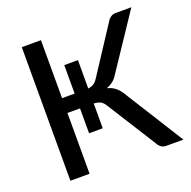

<svg xmlns="http://www.w3.org/2000/svg" viewBox="-127 -843 964 969"><g transform="rotate(-20 355.0 -359.0)"><path d="M333.5 -406.5Q349.5 -408.5 362 -415.8Q374.5 -423 385.5 -440L548 -688.5Q555.5 -701.5 567 -709.5Q578.5 -717.5 593.5 -717.5H678L482 -424Q470.5 -405.5 455.5 -394Q440.5 -382.5 422 -376Q449.5 -369 468 -353.2Q486.5 -337.5 502.5 -309L696.5 0H604Q574 0 558 -32L394.5 -291Q383.5 -310 369.8 -317.5Q356 -325 333.5 -326V-193H260V-326.5H192.5V0H89.5V-717.5H192.5V-406H260V-559H333.5Z"/></g></svg>

Font: Lato Medium
Style: Regular
Weight: 500
Designer: Lukasz Dziedzic
Foundry: tyPoland Lukasz Dziedzic
Version: Version 2.006; 2014-01-15